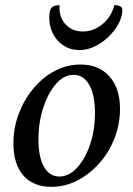

<svg xmlns="http://www.w3.org/2000/svg" viewBox="-20 -712 516 744"><path d="M179 12Q109 12 70.5 -32Q32 -76 32 -156Q32 -217 53 -272Q74 -327 110 -370Q146 -413 193 -437.5Q240 -462 292 -462Q363 -462 404 -416Q445 -370 445 -290Q445 -230 423.5 -175.5Q402 -121 364.5 -79Q327 -37 279.5 -12.5Q232 12 179 12ZM210 -28Q247 -28 278.5 -62Q310 -96 329 -152Q348 -208 348 -275Q348 -344 326 -383Q304 -422 265 -422Q228 -422 197.5 -387.5Q167 -353 148 -296Q129 -239 129 -172Q129 -103 150.5 -65.5Q172 -28 210 -28ZM289 -518Q237 -518 204 -554.5Q171 -591 171 -645Q171 -672 179.5 -682Q188 -692 211 -692Q207 -648 233 -619Q259 -590 301 -590Q343 -590 377.5 -619Q412 -648 423 -692Q454 -692 454 -674Q454 -647 439 -619.5Q424 -592 400 -569Q376 -546 347 -532Q318 -518 289 -518Z"/></svg>

Font: Petrona Medium
Style: Italic
Weight: 500
Italic angle: -9°
Designer: Ringo R. Seeber
Foundry: Ringo R. Seeber
Version: Version 2.001; ttfautohint (v1.8.3)